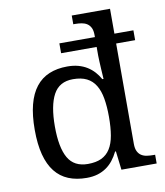

<svg xmlns="http://www.w3.org/2000/svg" viewBox="-87 -850 802 931"><g transform="rotate(-10 314.0 -384.0)"><path d="M518 -655.5H611.5V-607H518V-112.5Q518 -90 524.8 -76.2Q531.5 -62.5 543 -55Q554.5 -47.5 569.8 -45.2Q585 -43 602 -43H610.5V0H437L426 -92H422Q410.5 -68.5 395.8 -49.8Q381 -31 362 -17.8Q343 -4.5 319 2.8Q295 10 265 10Q214.5 10 175.5 -6Q136.5 -22 110 -55.5Q83.5 -89 70 -140.5Q56.5 -192 56.5 -263Q56.5 -334.5 70 -386.5Q83.5 -438.5 110 -472.2Q136.5 -506 175.5 -522.2Q214.5 -538.5 265 -538.5Q294.5 -538.5 318.5 -532Q342.5 -525.5 361.8 -513.5Q381 -501.5 396 -485Q411 -468.5 422 -448.5H428Q426.5 -473.5 425 -496Q424 -515 423 -534.5Q422 -554 422 -564V-607H247V-655.5H422V-665.5Q422 -688 415.2 -701.5Q408.5 -715 397 -722.5Q385.5 -730 370.2 -732.5Q355 -735 338 -735H329.5V-778H518ZM282.5 -55.5Q322.5 -55.5 349.2 -68.2Q376 -81 392.2 -106.8Q408.5 -132.5 415.2 -171.5Q422 -210.5 422 -263Q422 -314 415.2 -353.2Q408.5 -392.5 392.2 -419.2Q376 -446 349 -459.5Q322 -473 281.5 -473Q214 -473 184.8 -419Q155.5 -365 155.5 -262Q155.5 -158.5 185 -107Q214.5 -55.5 282.5 -55.5Z"/></g></svg>

Font: MM Phetkon
Style: Regular
Weight: 400
Designer: Khon Soe Zaw Thu
Version: Version 1.00 July 15, 2016, initial release